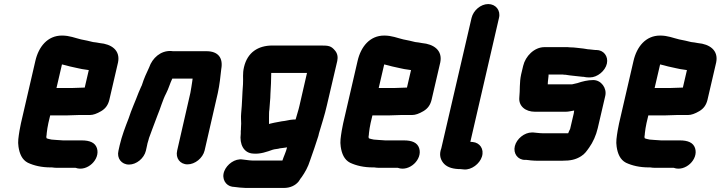

<svg xmlns="http://www.w3.org/2000/svg" viewBox="-20 -749 3547 945"><path d="M339 -316H258L285 -432C299 -429 312 -425 324 -422C351 -417 376 -409 404 -406L417 -404L397 -318C384 -318 353 -316 339 -316ZM370 -183H423C438 -183 456 -189 478 -202C500 -215 512 -233 518 -257L561 -442C573 -502 528 -532 471 -537L454 -540L438 -542C421 -546 398 -552 379 -555C349 -562 323 -574 285 -574C214 -574 170 -519 154 -449L83 -142C80 -129 78 -117 76 -106C71 -74 67 -52 71 -27C76 7 88 37 117 52C147 66 184 75 230 75H236C244 76 251 77 259 77H352C409 98 475 35 457 -20C448 -47 422 -58 382 -58H290C281 -58 271 -60 260 -60C255 -60 239 -62 234 -62L220 -65C216 -66 213 -67 210 -68C209 -70 208 -72 208 -75C208 -76 209 -76 208 -77C209 -82 210 -88 210 -94C212 -109 214 -126 218 -143L227 -181H308C322 -181 356 -183 370 -183Z M698 -7 704 -34C705 -39 706 -46 710 -57C712 -66 715 -75 718 -82L729 -112C736 -131 747 -160 755 -181C770 -216 780 -256 798 -290C810 -313 817 -340 828 -362H928C927 -359 927 -350 926 -347C923 -330 921 -311 917 -292L852 -8C843 29 866 60 903 60C940 60 978 29 987 -8L1052 -291C1061 -332 1065 -373 1069 -409C1079 -464 1054 -497 996 -497H839C833 -497 827 -497 821 -498C771 -500 730 -464 714 -417C701 -390 688 -361 679 -332C678 -329 677 -326 675 -323C671 -315 667 -305 662 -293C646 -250 627 -210 613 -166C597 -125 580 -81 569 -34L563 -7C554 30 578 61 615 61C652 61 689 30 698 -7Z M1435 -161C1418 -161 1399 -158 1382 -154L1367 -152C1366 -152 1360 -151 1351 -149C1338 -147 1320 -143 1308 -140C1307 -139 1306 -139 1304 -139V-148V-170C1305 -186 1303 -193 1306 -211C1307 -236 1311 -261 1311 -286C1313 -321 1315 -357 1315 -390H1491L1454 -229C1449 -206 1441 -184 1435 -161ZM1589 -231 1640 -449C1644 -468 1641 -486 1629 -500C1610 -523 1598 -525 1559 -525H1321C1250 -525 1198 -491 1181 -419C1173 -385 1178 -366 1176 -334C1172 -287 1172 -241 1167 -192C1165 -170 1167 -158 1167 -141L1166 -119C1166 -113 1166 -108 1165 -105V-91C1158 -40 1179 5 1227 7C1261 10 1294 -2 1322 -12C1334 -16 1346 -15 1358 -19L1374 -21C1378 -22 1383 -22 1388 -23C1389 -23 1391 -23 1393 -24C1388 -2 1376 22 1370 41H1222C1207 41 1187 37 1174 36C1136 30 1097 60 1084 93C1069 131 1091 165 1123 170L1133 171C1144 173 1178 176 1189 176H1378C1408 176 1434 164 1450 144C1453 141 1462 124 1464 124C1482 98 1496 73 1506 41C1521 1 1533 -38 1547 -80L1550 -93C1564 -141 1578 -182 1589 -231Z M1925 -316H1844L1871 -432C1885 -429 1898 -425 1910 -422C1937 -417 1962 -409 1990 -406L2003 -404L1983 -318C1970 -318 1939 -316 1925 -316ZM1956 -183H2009C2024 -183 2042 -189 2064 -202C2086 -215 2098 -233 2104 -257L2147 -442C2159 -502 2114 -532 2057 -537L2040 -540L2024 -542C2007 -546 1984 -552 1965 -555C1935 -562 1909 -574 1871 -574C1800 -574 1756 -519 1740 -449L1669 -142C1666 -129 1664 -117 1662 -106C1657 -74 1653 -52 1657 -27C1662 7 1674 37 1703 52C1733 66 1770 75 1816 75H1822C1830 76 1837 77 1845 77H1938C1995 98 2061 35 2043 -20C2034 -47 2008 -58 1968 -58H1876C1867 -58 1857 -60 1846 -60C1841 -60 1825 -62 1820 -62L1806 -65C1802 -66 1799 -67 1796 -68C1795 -70 1794 -72 1794 -75C1794 -76 1795 -76 1794 -77C1795 -82 1796 -88 1796 -94C1798 -109 1800 -126 1804 -143L1813 -181H1894C1908 -181 1942 -183 1956 -183Z M2301 -661 2152 -19C2142 8 2145 31 2161 52C2176 71 2200 81 2235 83C2241 83 2247 83 2254 84L2264 85C2301 88 2341 57 2352 22C2364 -16 2341 -47 2307 -50L2295 -51L2436 -661C2445 -698 2420 -729 2383 -729C2346 -729 2310 -698 2301 -661Z M2806 -205C2806 -203 2804 -193 2804 -191L2786 -114C2782 -107 2779 -100 2777 -94L2776 -93H2654C2643 -93 2635 -94 2624 -95L2604 -97H2598C2561 -97 2523 -66 2514 -30C2505 6 2528 38 2564 38H2571C2580 38 2590 41 2600 41C2609 42 2616 42 2623 42H2749C2787 42 2813 37 2840 20C2859 8 2867 -5 2880 -23C2898 -48 2914 -83 2922 -118L2959 -277C2968 -315 2939 -355 2900 -355C2873 -355 2845 -348 2822 -340C2813 -338 2804 -336 2796 -334H2676C2676 -343 2677 -349 2678 -359L2680 -377C2679 -379 2680 -381 2680 -382H2751C2756 -381 2760 -381 2764 -381L2784 -378C2808 -376 2823 -373 2848 -371H2852C2861 -369 2869 -368 2877 -368H2884C2920 -368 2959 -400 2967 -436C2975 -472 2951 -503 2915 -503H2909C2900 -503 2889 -506 2881 -506C2871 -506 2862 -509 2852 -510C2827 -512 2811 -516 2785 -516C2778 -517 2772 -517 2765 -517H2660C2609 -517 2566 -472 2555 -425L2545 -383C2536 -342 2540 -307 2536 -269C2532 -227 2566 -199 2613 -199H2764C2779 -199 2792 -203 2806 -205Z M3283 -316H3202L3229 -432C3243 -429 3256 -425 3268 -422C3295 -417 3320 -409 3348 -406L3361 -404L3341 -318C3328 -318 3297 -316 3283 -316ZM3314 -183H3367C3382 -183 3400 -189 3422 -202C3444 -215 3456 -233 3462 -257L3505 -442C3517 -502 3472 -532 3415 -537L3398 -540L3382 -542C3365 -546 3342 -552 3323 -555C3293 -562 3267 -574 3229 -574C3158 -574 3114 -519 3098 -449L3027 -142C3024 -129 3022 -117 3020 -106C3015 -74 3011 -52 3015 -27C3020 7 3032 37 3061 52C3091 66 3128 75 3174 75H3180C3188 76 3195 77 3203 77H3296C3353 98 3419 35 3401 -20C3392 -47 3366 -58 3326 -58H3234C3225 -58 3215 -60 3204 -60C3199 -60 3183 -62 3178 -62L3164 -65C3160 -66 3157 -67 3154 -68C3153 -70 3152 -72 3152 -75C3152 -76 3153 -76 3152 -77C3153 -82 3154 -88 3154 -94C3156 -109 3158 -126 3162 -143L3171 -181H3252C3266 -181 3300 -183 3314 -183Z"/></svg>

Font: Electronic
Style: UltThkIt
Weight: 900
Version: Version 1.011